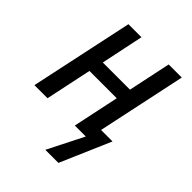

<svg xmlns="http://www.w3.org/2000/svg" viewBox="-207 -647 942 942"><g transform="rotate(45 264.0 -176.0)"><path d="M274.9 186.5 369.1 0H293L343.8 -240.2H154.3L103.5 0H12.7L127.4 -537.6H217.8L171.4 -315.9H359.9L406.7 -537.6H497.6L399.4 -75.7H479L365.7 186.5Z"/></g></svg>

Font: Open Sans SemiCondensed Medium
Style: Italic
Weight: 500
Width: 4
Italic angle: -12°
Designer: Monotype Design Team
Foundry: Monotype Imaging Inc.
Version: Version 3.000